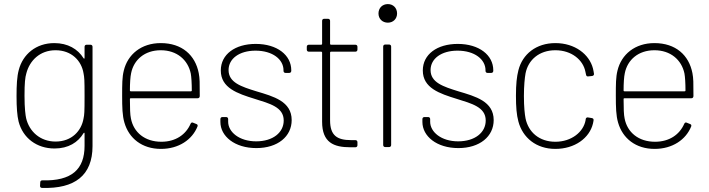

<svg xmlns="http://www.w3.org/2000/svg" viewBox="-20 -721 3469 940"><path d="M394 -492V-437C394 -433 391 -433 389 -436C361 -481 312 -510 246 -510C156 -510 92 -455 72 -379C63 -346 61 -304 61 -250C61 -195 64 -155 71 -126C92 -45 160 6 247 6C315 6 362 -24 389 -69C391 -72 394 -72 394 -68V-7C394 108 331 166 187 162C181 162 177 165 177 172L176 189C176 196 180 199 186 199C346 204 433 138 433 -6V-492C433 -498 429 -502 423 -502H404C398 -502 394 -498 394 -492ZM389 -141C379 -81 332 -28 252 -28C176 -28 123 -78 108 -142C105 -156 100 -189 100 -252C100 -315 103 -342 109 -362C125 -424 175 -475 252 -475C330 -475 379 -424 389 -362C393 -341 394 -332 394 -251C394 -170 393 -160 389 -141Z M770 -27C689 -27 634 -73 621 -141C617 -159 616 -191 616 -236C616 -239 618 -240 620 -240H948C954 -240 958 -244 958 -251C958 -318 958 -337 953 -363C936 -451 871 -510 767 -510C672 -510 605 -455 586 -375C578 -343 578 -308 578 -252C578 -196 579 -155 589 -121C611 -44 675 8 768 8C855 8 921 -37 947 -102C949 -108 947 -112 941 -114L926 -120C920 -123 916 -121 913 -115C890 -62 840 -27 770 -27ZM767 -475C846 -475 900 -428 914 -361C917 -345 919 -313 919 -278C919 -275 917 -274 915 -274H620C618 -274 616 -275 616 -278C616 -314 618 -345 622 -363C635 -428 688 -475 767 -475Z M1235 4C1340 4 1408 -53 1408 -133C1408 -225 1319 -249 1235 -274C1161 -297 1099 -317 1099 -378C1099 -434 1152 -473 1231 -473C1315 -473 1368 -430 1368 -377V-374C1368 -368 1372 -364 1378 -364H1396C1402 -364 1406 -368 1406 -374V-377C1406 -451 1337 -506 1232 -506C1131 -506 1061 -455 1061 -376C1061 -290 1143 -263 1227 -237C1300 -214 1369 -197 1369 -131C1369 -72 1316 -29 1234 -29C1151 -29 1097 -75 1097 -125V-138C1097 -144 1093 -148 1087 -148H1069C1063 -148 1059 -144 1059 -138V-124C1059 -54 1129 4 1235 4Z M1730 -478V-492C1730 -498 1726 -502 1720 -502H1600C1598 -502 1596 -504 1596 -506V-619C1596 -625 1592 -629 1586 -629H1567C1561 -629 1557 -625 1557 -619V-506C1557 -504 1555 -502 1553 -502H1492C1486 -502 1482 -498 1482 -492V-478C1482 -472 1486 -468 1492 -468H1553C1555 -468 1557 -466 1557 -464V-125C1557 -23 1614 0 1695 0H1720C1726 0 1730 -4 1730 -10V-25C1730 -31 1726 -35 1720 -35H1699C1631 -35 1596 -57 1596 -132V-464C1596 -466 1598 -468 1600 -468H1720C1726 -468 1730 -472 1730 -478Z M1879 -610C1905 -610 1924 -629 1924 -655C1924 -682 1905 -701 1879 -701C1852 -701 1833 -682 1833 -655C1833 -629 1852 -610 1879 -610ZM1866 -1H1885C1891 -1 1895 -5 1895 -11V-493C1895 -499 1891 -503 1885 -503H1866C1860 -503 1856 -499 1856 -493V-11C1856 -5 1860 -1 1866 -1Z M2224 4C2329 4 2397 -53 2397 -133C2397 -225 2308 -249 2224 -274C2150 -297 2088 -317 2088 -378C2088 -434 2141 -473 2220 -473C2304 -473 2357 -430 2357 -377V-374C2357 -368 2361 -364 2367 -364H2385C2391 -364 2395 -368 2395 -374V-377C2395 -451 2326 -506 2221 -506C2120 -506 2050 -455 2050 -376C2050 -290 2132 -263 2216 -237C2289 -214 2358 -197 2358 -131C2358 -72 2305 -29 2223 -29C2140 -29 2086 -75 2086 -125V-138C2086 -144 2082 -148 2076 -148H2058C2052 -148 2048 -144 2048 -138V-124C2048 -54 2118 4 2224 4Z M2699 8C2794 8 2866 -45 2883 -116C2885 -123 2885 -128 2886 -132C2887 -139 2883 -142 2877 -143L2859 -146C2854 -147 2850 -145 2848 -140C2848 -138 2847 -135 2847 -134C2847 -134 2847 -134 2847 -133C2837 -75 2778 -27 2699 -27C2620 -27 2567 -74 2553 -141C2549 -162 2545 -197 2545 -251C2545 -301 2549 -340 2553 -362C2566 -428 2620 -475 2699 -475C2779 -475 2835 -427 2846 -370L2849 -356C2850 -349 2854 -346 2860 -347L2879 -349C2885 -350 2889 -354 2888 -360C2887 -368 2885 -377 2883 -386C2865 -455 2795 -510 2699 -510C2605 -510 2538 -456 2518 -377C2510 -345 2506 -310 2506 -252C2506 -198 2509 -159 2518 -126C2539 -47 2605 8 2699 8Z M3187 -27C3106 -27 3051 -73 3038 -141C3034 -159 3033 -191 3033 -236C3033 -239 3035 -240 3037 -240H3365C3371 -240 3375 -244 3375 -251C3375 -318 3375 -337 3370 -363C3353 -451 3288 -510 3184 -510C3089 -510 3022 -455 3003 -375C2995 -343 2995 -308 2995 -252C2995 -196 2996 -155 3006 -121C3028 -44 3092 8 3185 8C3272 8 3338 -37 3364 -102C3366 -108 3364 -112 3358 -114L3343 -120C3337 -123 3333 -121 3330 -115C3307 -62 3257 -27 3187 -27ZM3184 -475C3263 -475 3317 -428 3331 -361C3334 -345 3336 -313 3336 -278C3336 -275 3334 -274 3332 -274H3037C3035 -274 3033 -275 3033 -278C3033 -314 3035 -345 3039 -363C3052 -428 3105 -475 3184 -475Z"/></svg>

Font: Barlow ExtraLight
Style: Regular
Weight: 275
Designer: Jeremy Tribby
Foundry: Tribby Type
Version: Version 1.422;hotconv 1.0.109;makeotfexe 2.5.65596